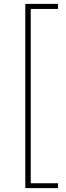

<svg xmlns="http://www.w3.org/2000/svg" viewBox="-20 -800 339 987"><path d="M110 167H278V142H138V-754H278V-780H110Z"/></svg>

Font: Source Han Sans CN ExtraLight
Style: Regular
Weight: 250
Designer: Ryoko NISHIZUKA (kana & ideographs); Paul D. Hunt (Latin, Greek & Cyrillic); Wenlong ZHANG (bopomofo); Sandoll Communica
Foundry: Adobe Systems Incorporated
Version: Version 1.004;PS 1.004;hotconv 16.6.51;makeotf.lib2.5.65220